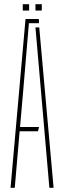

<svg xmlns="http://www.w3.org/2000/svg" viewBox="-20 -890 304 910"><path d="M30 0 101 -800H164L165 -780H117L90 -460L75 -288H165L160 -268H73L50 0ZM214 0 174 -461 148 -760H166L234 0ZM148 -840V-870H178V-840ZM88 -840V-870H118V-840Z"/></svg>

Font: Big Shoulders Stencil Display Thin
Style: Regular
Weight: 100
Designer: Patric King
Foundry: XO Type Co
Version: Version 1.000